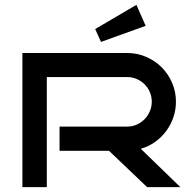

<svg xmlns="http://www.w3.org/2000/svg" viewBox="-20 -767 788 787"><path d="M719.2 0H583L426.8 -148.9H224.1V-248H501Q522 -248 540.5 -256.3Q559.1 -264.6 572.8 -278.6Q586.4 -292.5 594.2 -311Q602.1 -329.6 602.1 -350.1Q602.1 -371.1 594.2 -389.4Q586.4 -407.7 572.8 -421.4Q559.1 -435.1 540.5 -443.1Q522 -451.2 501 -451.2H171.9V0H71.8V-549.8H501Q542.5 -549.8 579.1 -533.9Q615.7 -518.1 642.8 -491Q669.9 -463.9 685.5 -427.5Q701.2 -391.1 701.2 -350.1Q701.2 -316.4 690.4 -285.4Q679.7 -254.4 660.4 -228.8Q641.1 -203.1 614.7 -184.6Q588.4 -166 557.1 -157.2ZM577.1 -661.1 394 -595.2 370.1 -647.9 539.1 -747.1Z"/></svg>

Font: Bruno Ace SC
Style: Regular
Weight: 400
Designer: Astigmatic (AOETI)
Foundry: Astigmatic (AOETI)
Version: Version 1.000